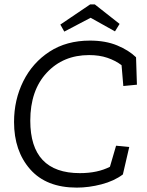

<svg xmlns="http://www.w3.org/2000/svg" viewBox="-20 -845 670 875"><path d="M412 -825 525 -736 504 -702 393 -764 273 -701 255 -733 391 -825ZM540 -50Q500 -20 442.5 -5Q385 10 330 10Q191 10 117.5 -73.5Q44 -157 44 -289Q44 -390 86 -474.5Q128 -559 205.5 -609.5Q283 -660 390 -660Q461 -660 514 -638Q567 -616 600 -584L604 -459L542 -453L534 -548Q506 -569 469.5 -581.5Q433 -594 386 -594Q268 -594 193 -513.5Q118 -433 118 -295Q118 -56 344 -56Q425 -56 481 -85L509 -181L569 -175Z"/></svg>

Font: Zilla Slab Regular
Style: Italic
Weight: 400
Italic angle: -6°
Designer: Typotheque.com
Foundry: Typotheque type foundry
Version: Version 1.1; 2017; ttfautohint (v1.6)